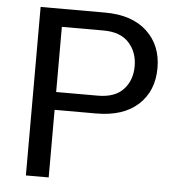

<svg xmlns="http://www.w3.org/2000/svg" viewBox="-51 -759 744 807"><g transform="rotate(5 320.5 -355.5)"><path d="M184.1 -285.2V0H87.9V-710.9H359.9Q473.6 -710.9 536.6 -652.3Q599.6 -593.8 599.6 -498Q599.6 -400.9 536.6 -343Q473.6 -285.2 359.9 -285.2ZM184.1 -360.4H359.9Q432.1 -360.4 467.8 -399.2Q503.4 -438 503.4 -497.1Q503.4 -556.2 467.5 -595.7Q431.6 -635.3 359.9 -635.3H184.1Z"/></g></svg>

Font: GeogebraSans
Style: Regular
Weight: 400
Designer: Google
Version: Version 1.100140; 2013